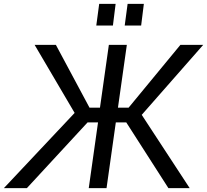

<svg xmlns="http://www.w3.org/2000/svg" viewBox="-108 -973 1071 993"><path d="M351 0H443L491 -340H545L763 0H873L625 -379L943 -741H825L557 -416H502L548 -741H455L409 -416H355L181 -741H71L278 -389L-88 0H31L345 -340H399ZM405 -953 390 -841H476L490 -953ZM552 -953 537 -841H622L636 -953Z"/></svg>

Font: Cheyenne Sans
Style: Italic
Weight: 400
Italic angle: -8.13011°
Designer: The Public Sans project authors (U.S. Web Design System), Libre Franklin designed by Pablo Impallari and Rodrigo Fuenzal
Foundry: The Cheyenne Sans Project Authors
Version: Version 2.007